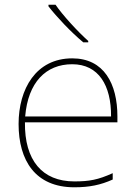

<svg xmlns="http://www.w3.org/2000/svg" viewBox="-20 -786 580 816"><path d="M216 -766H186V-759C221 -714 281 -650 334 -606H355V-612C310 -652 245 -723 216 -766ZM287 -538C133 -538 59 -408 59 -259C59 -104 130 10 296 10C360 10 408 0 459 -23V-50C397 -22 360 -15 296 -15C159 -15 84 -105 86 -266H479V-291C479 -430 422 -538 287 -538ZM287 -513C399 -513 453 -423 452 -291H87C99 -436 175 -513 287 -513Z"/></svg>

Font: Noto Sans Arabic Thin
Style: Regular
Weight: 100
Designer: Monotype Design Team, Nadine Chahine, Nizar Qandah and Khaled Hosny
Foundry: Monotype Imaging Inc.
Version: Version 2.012